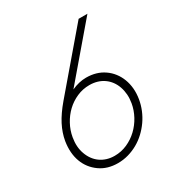

<svg xmlns="http://www.w3.org/2000/svg" viewBox="-173 -847 917 978"><g transform="rotate(-30 285.0 -358.5)"><path d="M60.7 -221.6Q64.6 -244.7 72.1 -266.5Q79.5 -288.4 90.9 -310.5Q102.3 -332.7 118.3 -355.6Q134.2 -378.6 155.2 -403.4L431.5 -727.3H483.3L228.7 -429Q272.7 -448.9 313.9 -448.9Q375 -448.9 419 -418.3Q441.1 -403.1 457.2 -382.1Q473.4 -361.2 483.1 -335.6Q492.9 -310 495.6 -280.5Q498.2 -251.1 492.9 -219.1Q487.9 -188.6 476 -159.6Q464.1 -130.7 446.4 -105.3Q428.6 -79.9 405.9 -58.6Q383.2 -37.3 356.5 -22.2Q329.9 -7.1 300.1 1.4Q270.2 9.9 238.3 9.9Q177.2 9.9 133.5 -21Q88.4 -52.9 69.4 -104.2Q50.4 -155.5 60.7 -221.6ZM109.7 -124.3Q117.2 -103 129.8 -85.6Q142.4 -68.2 159.3 -56.1Q176.1 -44 197.1 -37.5Q218 -30.9 242.5 -30.9Q281.6 -30.9 316.6 -46.5Q351.6 -62.1 379.1 -88.2Q406.6 -114.3 425.1 -148.4Q443.5 -182.5 449.9 -219.1Q454.5 -245.7 452.8 -269.7Q451 -293.7 443.5 -315.3Q436.1 -336.6 423.5 -353.7Q410.9 -370.7 393.8 -382.8Q376.8 -394.9 355.5 -401.3Q334.2 -407.7 309.7 -407.7Q270.6 -407.7 235.8 -392.4Q201 -377.1 173.8 -351.4Q146.7 -325.6 128.2 -291.5Q109.7 -257.5 103.3 -219.8Q94.1 -166.9 109.7 -124.3Z"/></g></svg>

Font: Inter P Extra Light
Style: Italic
Weight: 200
Italic angle: 9.39999°
Designer: Rasmus Andersson
Foundry: rsms
Version: Version 3.018;git-588b23468